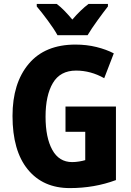

<svg xmlns="http://www.w3.org/2000/svg" viewBox="-20 -952 672 982"><path d="M315 -407V-278H416V-133Q403 -129 384.5 -126Q366 -123 349 -123Q282 -123 247.5 -185.5Q213 -248 213 -355Q213 -464 250.5 -527.5Q288 -591 369 -591Q444 -591 513 -552L562 -679Q524 -699 473.5 -711.5Q423 -724 366 -724Q210 -724 127 -625.5Q44 -527 44 -359Q44 -181 122 -85.5Q200 10 337 10Q463 10 573 -31V-407ZM532 -932H433Q393 -902 350 -852Q328 -878 309 -897.5Q290 -917 270 -932H168V-919Q192 -891 224.5 -847Q257 -803 274 -772H428Q447 -804 478.5 -847.5Q510 -891 532 -919Z"/></svg>

Font: Noto Sans Display SemiCondensed Extra
Style: Regular
Weight: 800
Width: 4
Designer: Monotype Design Team
Foundry: Monotype Imaging Inc.
Version: Version 1.900